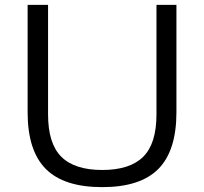

<svg xmlns="http://www.w3.org/2000/svg" viewBox="-20 -760 838 789"><path d="M400 9Q242.5 9 168 -66Q93.5 -141 93.5 -298.5V-740H177.5V-290Q177.5 -170 232 -115.8Q286.5 -61.5 400 -61.5Q514 -61.5 568.5 -115.8Q623 -170 623 -290V-740H705V-298.5Q705 -141 631 -66Q557 9 400 9Z"/></svg>

Font: Encode Sans Expanded
Style: Regular
Weight: 400
Width: 7
Designer: Multiple Designers
Foundry: Impallari Type
Version: Version 3.000; ttfautohint (v1.8.3) -l 8 -r 50 -G 200 -x 14 